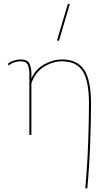

<svg xmlns="http://www.w3.org/2000/svg" viewBox="-20 -731 597 1040"><path d="M473 -168Q473 -79 468.5 45Q464 169 453 289H442Q453 169 457.5 45Q462 -79 462 -170Q462 -292 428 -345.5Q394 -399 315 -399Q266 -399 218.5 -369.5Q171 -340 150 -280V0H139V-334Q139 -360 130.5 -379.5Q122 -399 90 -399Q75 -399 58 -393.5Q41 -388 28 -377L22 -385Q35 -396 54 -402.5Q73 -409 91 -409Q129 -409 139.5 -386.5Q150 -364 150 -334V-306Q174 -358 221.5 -383.5Q269 -409 316 -409Q399 -409 436 -352.5Q473 -296 473 -168ZM289 -513 348 -711 358 -708 299 -509Z"/></svg>

Font: Ysabeau Hairline
Style: Regular
Weight: 100
Designer: Christian Thalmann (Catharsis Fonts)
Version: Version 0.003